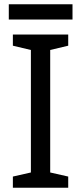

<svg xmlns="http://www.w3.org/2000/svg" viewBox="-20 -875 379 895"><path d="M298 0H40V-52L124 -71V-642L40 -662V-714H298V-662L214 -642V-71L298 -52ZM318 -855V-784H21V-855Z"/></svg>

Font: Noto Sans Kannada
Style: Regular
Weight: 400
Designer: Jelle Bosma - Monotype Design Team
Foundry: Monotype Imaging Inc.
Version: Version 2.003